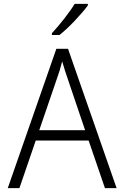

<svg xmlns="http://www.w3.org/2000/svg" viewBox="-20 -968 640 988"><path d="M436 -245H164L80 0H20L270 -717H330L580 0H520ZM418 -298 332 -552Q314 -603 300 -652Q289 -607 269 -552L182 -298ZM247 -797Q276 -828 310.5 -872Q345 -916 364 -948H432V-940Q408 -907 365 -861.5Q322 -816 286 -788H247Z"/></svg>

Font: Noto Sans Mono UI Light
Style: Regular
Weight: 300
Monospace: yes
Designer: Monotype Design team
Foundry: Monotype Imaging Inc.
Version: Version 1.000